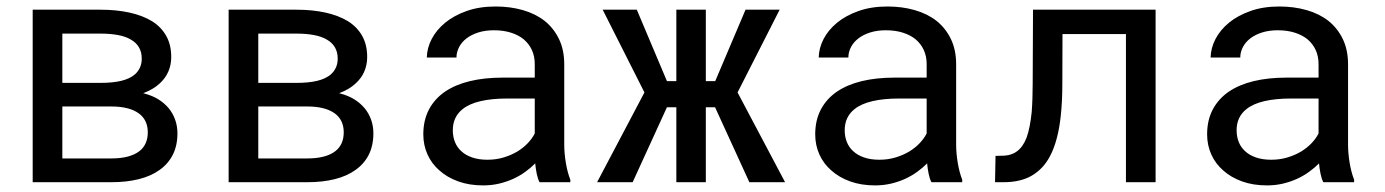

<svg xmlns="http://www.w3.org/2000/svg" viewBox="-20 -558 4241 588"><path d="M80.1 0H321.3Q367.7 0 405 -9.3Q442.4 -18.6 468.8 -37.6Q495.1 -56.2 509.3 -84.2Q523.4 -112.3 523.4 -149.9Q523.4 -171.4 516.6 -190.9Q509.8 -210.4 496.6 -226.6Q483.4 -242.2 465.1 -253.7Q446.8 -265.1 422.4 -271.5L418.5 -272.5Q433.6 -278.3 446.3 -285.6Q459 -293 468.8 -302.2Q486.3 -317.9 495.4 -338.6Q504.4 -359.4 504.4 -383.3Q504.4 -420.9 489 -448.2Q473.6 -475.6 445.3 -493.2Q416.5 -510.7 376.5 -519.5Q336.4 -528.3 287.6 -528.3H80.1ZM170.9 -231.9H321.3Q348.6 -231.9 369.6 -226.6Q390.6 -221.2 404.8 -210.9Q418.5 -201.2 425.5 -186.5Q432.6 -171.9 432.6 -152.8Q432.6 -134.3 426.3 -119.9Q419.9 -105.5 407.7 -95.7Q393.6 -84.5 371.8 -78.6Q350.1 -72.8 321.3 -72.8H170.9ZM170.9 -304.2V-455.1H287.6Q317.4 -455.1 341.1 -450.7Q364.7 -446.3 380.4 -437Q397 -427.7 405.5 -413.1Q414.1 -398.4 414.1 -378.4Q414.1 -363.3 408.7 -351.3Q403.3 -339.4 393.6 -330.6Q377.9 -316.9 351.6 -310.5Q325.2 -304.2 288.6 -304.2Z M680.2 0H921.4Q967.8 0 1005.1 -9.3Q1042.5 -18.6 1068.8 -37.6Q1095.2 -56.2 1109.4 -84.2Q1123.5 -112.3 1123.5 -149.9Q1123.5 -171.4 1116.7 -190.9Q1109.9 -210.4 1096.7 -226.6Q1083.5 -242.2 1065.2 -253.7Q1046.9 -265.1 1022.5 -271.5L1018.6 -272.5Q1033.7 -278.3 1046.4 -285.6Q1059.1 -293 1068.8 -302.2Q1086.4 -317.9 1095.5 -338.6Q1104.5 -359.4 1104.5 -383.3Q1104.5 -420.9 1089.1 -448.2Q1073.7 -475.6 1045.4 -493.2Q1016.6 -510.7 976.6 -519.5Q936.5 -528.3 887.7 -528.3H680.2ZM771 -231.9H921.4Q948.7 -231.9 969.7 -226.6Q990.7 -221.2 1004.9 -210.9Q1018.6 -201.2 1025.6 -186.5Q1032.7 -171.9 1032.7 -152.8Q1032.7 -134.3 1026.4 -119.9Q1020 -105.5 1007.8 -95.7Q993.7 -84.5 971.9 -78.6Q950.2 -72.8 921.4 -72.8H771ZM771 -304.2V-455.1H887.7Q917.5 -455.1 941.2 -450.7Q964.8 -446.3 980.5 -437Q997.1 -427.7 1005.6 -413.1Q1014.2 -398.4 1014.2 -378.4Q1014.2 -363.3 1008.8 -351.3Q1003.4 -339.4 993.7 -330.6Q978 -316.9 951.7 -310.5Q925.3 -304.2 888.7 -304.2Z M1632.3 0H1726.6V-7.8Q1717.8 -29.8 1712.9 -59.3Q1708 -88.9 1708 -115.2V-360.8Q1708 -405.3 1691.9 -438.5Q1675.8 -471.7 1647.9 -494.1Q1619.6 -516.1 1581.1 -527.1Q1542.5 -538.1 1497.6 -538.1Q1448.2 -538.1 1409.4 -524.4Q1370.6 -510.7 1343.8 -488.8Q1316.4 -466.3 1302 -438.5Q1287.6 -410.6 1287.1 -381.8H1377.9Q1377.9 -398.4 1386 -413.8Q1394 -429.2 1408.7 -440.4Q1423.3 -451.7 1444.6 -458.5Q1465.8 -465.3 1492.7 -465.3Q1521.5 -465.3 1544.7 -458Q1567.9 -450.7 1584 -437.5Q1600.1 -423.8 1608.9 -404.8Q1617.7 -385.7 1617.7 -361.8V-320.3H1519Q1463.9 -320.3 1419.2 -309.6Q1374.5 -298.8 1342.8 -277.3Q1311 -255.4 1293.7 -222.7Q1276.4 -189.9 1276.4 -146.5Q1276.4 -113.3 1289.3 -84.7Q1302.2 -56.2 1326.2 -35.6Q1349.6 -14.6 1383.5 -2.4Q1417.5 9.8 1459.5 9.8Q1485.4 9.8 1508.3 4.4Q1531.2 -1 1551.8 -10.3Q1571.8 -19.5 1588.6 -31.7Q1605.5 -43.9 1619.1 -57.6Q1620.6 -41 1623.8 -25.6Q1627 -10.3 1632.3 0ZM1472.7 -68.8Q1446.3 -68.8 1426.3 -75.7Q1406.2 -82.5 1393.1 -94.7Q1379.9 -106.4 1373.3 -123Q1366.7 -139.6 1366.7 -159.2Q1366.7 -179.7 1374.3 -195.8Q1381.8 -211.9 1396.5 -223.6Q1417 -240.2 1451.9 -248.3Q1486.8 -256.3 1533.7 -256.3H1617.7V-149.4Q1609.9 -133.8 1596.2 -119.4Q1582.5 -105 1564 -93.8Q1544.9 -82.5 1522 -75.7Q1499 -68.8 1472.7 -68.8Z M2169.9 -229.5 2274.9 0H2384.3L2238.8 -274.9L2367.7 -528.3H2263.2L2170.4 -309.6H2141.6V-528.3H2051.3V-309.6H2022.5L1930.2 -528.3H1825.7L1953.6 -274.9L1808.6 0H1917.5L2022.5 -229.5H2051.3V0H2141.6V-229.5Z M2832.5 0H2926.8V-7.8Q2918 -29.8 2913.1 -59.3Q2908.2 -88.9 2908.2 -115.2V-360.8Q2908.2 -405.3 2892.1 -438.5Q2876 -471.7 2848.1 -494.1Q2819.8 -516.1 2781.2 -527.1Q2742.7 -538.1 2697.8 -538.1Q2648.4 -538.1 2609.6 -524.4Q2570.8 -510.7 2543.9 -488.8Q2516.6 -466.3 2502.2 -438.5Q2487.8 -410.6 2487.3 -381.8H2578.1Q2578.1 -398.4 2586.2 -413.8Q2594.2 -429.2 2608.9 -440.4Q2623.5 -451.7 2644.8 -458.5Q2666 -465.3 2692.9 -465.3Q2721.7 -465.3 2744.9 -458Q2768.1 -450.7 2784.2 -437.5Q2800.3 -423.8 2809.1 -404.8Q2817.9 -385.7 2817.9 -361.8V-320.3H2719.2Q2664.1 -320.3 2619.4 -309.6Q2574.7 -298.8 2543 -277.3Q2511.2 -255.4 2493.9 -222.7Q2476.6 -189.9 2476.6 -146.5Q2476.6 -113.3 2489.5 -84.7Q2502.4 -56.2 2526.4 -35.6Q2549.8 -14.6 2583.7 -2.4Q2617.7 9.8 2659.7 9.8Q2685.5 9.8 2708.5 4.4Q2731.4 -1 2752 -10.3Q2772 -19.5 2788.8 -31.7Q2805.7 -43.9 2819.3 -57.6Q2820.8 -41 2824 -25.6Q2827.1 -10.3 2832.5 0ZM2672.9 -68.8Q2646.5 -68.8 2626.5 -75.7Q2606.4 -82.5 2593.3 -94.7Q2580.1 -106.4 2573.5 -123Q2566.9 -139.6 2566.9 -159.2Q2566.9 -179.7 2574.5 -195.8Q2582 -211.9 2596.7 -223.6Q2617.2 -240.2 2652.1 -248.3Q2687 -256.3 2733.9 -256.3H2817.9V-149.4Q2810.1 -133.8 2796.4 -119.4Q2782.7 -105 2764.2 -93.8Q2745.1 -82.5 2722.2 -75.7Q2699.2 -68.8 2672.9 -68.8Z M3519 -528.3H3143.6L3142.6 -302.2Q3142.6 -277.8 3141.8 -256.1Q3141.1 -234.4 3139.6 -215.3Q3137.2 -191.4 3133.3 -171.6Q3129.4 -151.9 3124 -136.7Q3113.3 -108.9 3095 -95Q3076.7 -81.1 3048.8 -81.1L3028.8 -80.6L3027.3 0H3053.7Q3105.5 0 3140.1 -20.3Q3174.8 -40.5 3195.3 -79.1Q3208 -103 3216.3 -134.3Q3224.6 -165.5 3228.5 -202.6Q3231 -225.1 3232.2 -250.2Q3233.4 -275.4 3233.4 -302.2L3233.9 -453.6H3428.2V0H3519Z M4032.7 0H4127V-7.8Q4118.2 -29.8 4113.3 -59.3Q4108.4 -88.9 4108.4 -115.2V-360.8Q4108.4 -405.3 4092.3 -438.5Q4076.2 -471.7 4048.3 -494.1Q4020 -516.1 3981.4 -527.1Q3942.9 -538.1 3897.9 -538.1Q3848.6 -538.1 3809.8 -524.4Q3771 -510.7 3744.1 -488.8Q3716.8 -466.3 3702.4 -438.5Q3688 -410.6 3687.5 -381.8H3778.3Q3778.3 -398.4 3786.4 -413.8Q3794.4 -429.2 3809.1 -440.4Q3823.7 -451.7 3845 -458.5Q3866.2 -465.3 3893.1 -465.3Q3921.9 -465.3 3945.1 -458Q3968.3 -450.7 3984.4 -437.5Q4000.5 -423.8 4009.3 -404.8Q4018.1 -385.7 4018.1 -361.8V-320.3H3919.4Q3864.3 -320.3 3819.6 -309.6Q3774.9 -298.8 3743.2 -277.3Q3711.4 -255.4 3694.1 -222.7Q3676.8 -189.9 3676.8 -146.5Q3676.8 -113.3 3689.7 -84.7Q3702.6 -56.2 3726.6 -35.6Q3750 -14.6 3783.9 -2.4Q3817.9 9.8 3859.9 9.8Q3885.7 9.8 3908.7 4.4Q3931.6 -1 3952.1 -10.3Q3972.2 -19.5 3989 -31.7Q4005.9 -43.9 4019.5 -57.6Q4021 -41 4024.2 -25.6Q4027.3 -10.3 4032.7 0ZM3873 -68.8Q3846.7 -68.8 3826.7 -75.7Q3806.6 -82.5 3793.5 -94.7Q3780.3 -106.4 3773.7 -123Q3767.1 -139.6 3767.1 -159.2Q3767.1 -179.7 3774.7 -195.8Q3782.2 -211.9 3796.9 -223.6Q3817.4 -240.2 3852.3 -248.3Q3887.2 -256.3 3934.1 -256.3H4018.1V-149.4Q4010.3 -133.8 3996.6 -119.4Q3982.9 -105 3964.4 -93.8Q3945.3 -82.5 3922.4 -75.7Q3899.4 -68.8 3873 -68.8Z"/></svg>

Font: RobotoMono Nerd Font
Style: Regular
Weight: 400
Monospace: yes
Designer: Google
Version: Version 3.000;Nerd Fonts 3.2.1